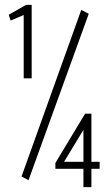

<svg xmlns="http://www.w3.org/2000/svg" viewBox="-20 -704 440 794"><path d="M78 -380V-642L24 -619L16 -643L88 -684H111V-380ZM98 41 69 26 316 -663 347 -647ZM325 70V-6H209V-30L332 -234H358V-35H392V-6H358V70ZM245 -35H325V-167Z"/></svg>

Font: Inconsolata Condensed Light
Style: Regular
Weight: 300
Width: 3
Monospace: yes
Designer: Raph Levien, Cyreal, Brenton Simpson
Foundry: Raph Levien, Cyreal, Google
Version: Version 3.001; ttfautohint (v1.8.2.53-6de2)